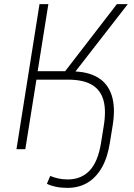

<svg xmlns="http://www.w3.org/2000/svg" viewBox="-20 -725 650 933"><path d="M307 188Q277 188 251 182.5Q225 177 208 168L224 130Q243 138 264.5 142.5Q286 147 309 147Q374 147 415 104.5Q456 62 471 -31L483 -106Q497 -186 483 -237Q469 -288 426.5 -313Q384 -338 309 -338H157L103 0H60L172 -705H215L163 -379H311L285 -364L548 -705H601L333 -360L329 -378Q405 -378 454.5 -349Q504 -320 523 -261Q542 -202 527 -112L514 -32Q503 40 475 89Q447 138 405 163Q363 188 307 188Z"/></svg>

Font: Nunito Sans 10pt SemiCondensed ExtraLight
Style: Italic
Weight: 250
Width: 4
Italic angle: -9°
Designer: Vernon Adams
Foundry: Vernon Adams
Version: Version 3.101;gftools[0.9.27]